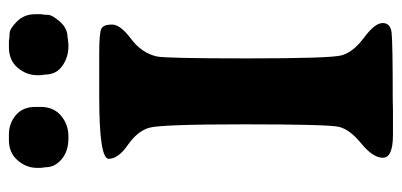

<svg xmlns="http://www.w3.org/2000/svg" viewBox="-258 -646 910 435"><g transform="rotate(-90 197.5 -428.0)"><path d="M173.3 -803.2V-791.5Q173.3 -762.2 153.6 -745.4Q133.8 -728.5 106.4 -728.5H101.6Q72.8 -728.5 54.7 -743.9Q36.6 -759.3 36.6 -779.8L35.2 -791V-800.3Q35.2 -823.7 52.2 -843.5Q69.3 -863.3 97.7 -863.3H111.3Q135.7 -863.3 154.5 -847.7Q173.3 -832 173.3 -803.2ZM308.6 -863.3H322.8Q328.6 -861.8 339.4 -861.8Q350.1 -861.8 366.7 -845.2Q383.3 -828.6 383.3 -804.2V-790.5Q381.8 -783.2 381.8 -774.4Q381.8 -765.6 366.7 -748Q351.6 -730.5 331.1 -730.5Q327.1 -729.5 324.7 -729.5L315.4 -728.5H310.5Q285.6 -728.5 266.1 -742.4Q246.6 -756.3 246.6 -780.8L245.1 -792V-798.8Q245.1 -823.7 262 -843.5Q278.8 -863.3 308.6 -863.3ZM110.4 6.8Q58.1 6.8 58.1 -15.9Q58.1 -38.6 90.3 -64.9Q122.6 -91.3 128.2 -116Q133.8 -140.6 133.8 -329.8Q133.8 -519 126 -545.7Q118.2 -572.3 86.9 -594Q55.7 -615.7 55.7 -637.2Q55.7 -658.7 195.8 -658.7H294.4Q341.3 -658.7 350.6 -653.8Q359.9 -648.9 359.9 -629.9Q359.9 -610.8 327.6 -586.7Q295.4 -562.5 287.6 -528.3Q283.2 -509.3 283.2 -323Q283.2 -136.7 290 -110.1Q296.9 -83.5 330.1 -58.8Q363.3 -34.2 363.3 -16.6Q363.3 1 341.8 3.7Q320.3 6.3 189 6.3L166.5 6.8Z"/></g></svg>

Font: Averia Serif Libre
Style: Bold
Weight: 700
Version: Version 1.002